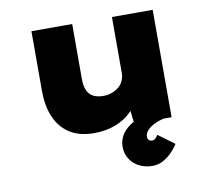

<svg xmlns="http://www.w3.org/2000/svg" viewBox="-82 -629 1045 942"><g transform="rotate(-10 440.5 -158.0)"><path d="M350 11Q281 11 233 -17.5Q185 -46 159 -102Q133 -158 133 -239V-535H336V-261Q336 -227 345.5 -205Q355 -183 375 -172Q395 -161 427 -161Q448 -161 467.5 -168Q487 -175 502 -187Q517 -199 525.5 -217Q534 -235 534 -256V-535H737V0H551L539 -108L577 -120Q565 -86 534 -55.5Q503 -25 455.5 -7Q408 11 350 11ZM604 219Q567 219 537.5 203.5Q508 188 491.5 161.5Q475 135 475 102Q475 76 485.5 53.5Q496 31 518 12Q540 -7 573.5 -22.5Q607 -38 653 -50L697 0Q671 6 649 17Q627 28 614 42.5Q601 57 601 74Q601 84 607 90Q613 96 624 96Q633 96 639 90.5Q645 85 653 73L733 132Q721 152 701.5 172Q682 192 657.5 205.5Q633 219 604 219Z"/></g></svg>

Font: Lexend Giga Black
Style: Regular
Weight: 900
Designer: Bonnie Shaver-Troup, Thomas Jockin
Foundry: Lexend
Version: Version 1.007